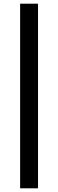

<svg xmlns="http://www.w3.org/2000/svg" viewBox="-20 -770 315 1040"><path d="M89 250H186V-750H89Z"/></svg>

Font: Falling Sky
Style: SeBd
Weight: 600
Designer: Paul D. Hunt
Foundry: Adobe Systems Incorporated
Version: Version 1.02